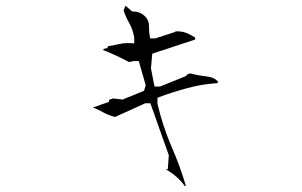

<svg xmlns="http://www.w3.org/2000/svg" viewBox="-20 -711 1040 662"><path d="M552.2 -126.5Q589.8 -106.4 617.2 -69.8H621.1Q600.6 -138.7 571.8 -204.6Q541 -275.9 522.9 -353.5V-374Q574.7 -393.6 626 -407.2Q675.8 -420.9 729 -424.3L732.4 -429.2L730 -431.6Q716.8 -444.8 693.8 -447.3Q663.1 -450.7 637.7 -457.5Q630.4 -457.5 627.4 -455.1Q626.5 -454.6 625.5 -454.1L623 -451.2L622.1 -449.2L531.7 -412.6H530.3H512.7L500.5 -475.1L504.9 -525.9L652.8 -574.7V-581.5Q627 -597.7 610.4 -601.1Q601.1 -603 590.8 -603H584.5V-601.1L515.6 -578.6H497.6Q495.1 -593.3 494.4 -602.5Q493.7 -611.8 493.7 -621.6Q493.7 -643.6 475.6 -658.7Q460.4 -671.4 438.5 -671.4H435.5L412.6 -691.4L406.2 -675.3Q412.6 -654.3 425.5 -631.6Q438.5 -608.9 442.9 -580.6V-561.5Q427.7 -562.5 421.9 -562.5Q404.3 -562.5 391.1 -559.1Q372.1 -554.7 353 -551.8L349.6 -545.4L336.4 -542V-538.1Q381.3 -520.5 424.8 -497.1L441.4 -500.5H453.1H458.5L482.4 -417L476.6 -397.9L402.3 -367.7L370.1 -371.6L356 -366.7V-365.2V-359.9L300.3 -340.3Q317.4 -334 335.2 -324Q353 -314 376.5 -307.6L481 -355H498.5L562 -175.8L558.6 -127.9Z"/></svg>

Font: Bakudai
Style: ExtraLight
Weight: 200
Version: Version 1.48